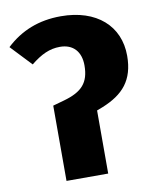

<svg xmlns="http://www.w3.org/2000/svg" viewBox="-81 -776 684 839"><g transform="rotate(-10 261.0 -356.5)"><path d="M146 0H331V-280L357 -290C451 -328 502 -384 502 -493C502 -625 405 -713 246 -713C148 -713 68 -681 2 -619L89 -527C135 -564 173 -582 219 -582C278 -582 311 -544 311 -484C311 -407 278 -371 196 -348L146 -334Z"/></g></svg>

Font: Fira Sans ExtraBold
Style: Regular
Weight: 800
Designer: bBox Type GmbH & Carrois Corporate GbR & Edenspiekermann AG
Foundry: bBox Type GmbH & Carrois Corporate GbR & Edenspiekermann AG
Version: Version 4.300;PS 004.300;hotconv 1.0.88;makeotf.lib2.5.64775